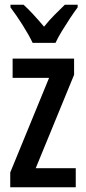

<svg xmlns="http://www.w3.org/2000/svg" viewBox="-20 -786 359 806"><path d="M298 0H23V-62L186 -459H33V-540H291V-472L130 -80H298ZM117 -606Q102 -638 75.5 -680Q49 -722 24 -755V-766H79Q97 -750 120 -725Q143 -700 165 -674Q189 -704 208.5 -723Q228 -742 252 -766H306V-755Q291 -735 273.5 -708.5Q256 -682 239.5 -655Q223 -628 213 -606Z"/></svg>

Font: Noto Sans Gurmukhi ExtraCondensed Medium
Style: Regular
Weight: 500
Width: 2
Designer: Jelle Bosma - Monotype Design Team
Foundry: Monotype Imaging Inc.
Version: Version 2.004; ttfautohint (v1.8.4.7-5d5b)